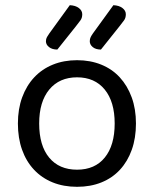

<svg xmlns="http://www.w3.org/2000/svg" viewBox="-20 -707 593 740"><path d="M504 -231Q504 -175 488 -130Q472 -85 442.5 -53Q413 -21 371 -4Q329 13 277 13Q225 13 183 -4Q141 -21 111 -53Q81 -85 65 -130Q49 -175 49 -231Q49 -287 65.5 -332Q82 -377 112 -409Q142 -441 184 -458Q226 -475 277 -475Q328 -475 370 -458Q412 -441 441.5 -409Q471 -377 487.5 -332Q504 -287 504 -231ZM277 -409Q209 -409 170 -362Q131 -315 131 -231Q131 -146 169.5 -99.5Q208 -53 277 -53Q346 -53 384 -100Q422 -147 422 -231Q422 -315 383.5 -362Q345 -409 277 -409ZM249 -687Q271 -686 284 -676Q297 -666 297 -652Q297 -638 290 -628.5Q283 -619 272 -605L201 -516Q181 -516 169 -525.5Q157 -535 157 -548Q157 -557 161 -564Q165 -571 170 -578ZM417 -687Q439 -686 452 -676Q465 -666 465 -652Q465 -638 458 -628.5Q451 -619 440 -605L369 -516Q349 -516 337.5 -525.5Q326 -535 326 -548Q326 -557 329.5 -564Q333 -571 338 -578Z"/></svg>

Font: Baloo Da 2
Style: Regular
Weight: 400
Designer: Noopur Datye, Sulekha Rajkumar and Ek Type
Foundry: Ek Type
Version: Version 1.640;hotconv 1.0.111;makeotfexe 2.5.65597; ttfautoh